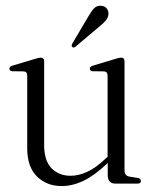

<svg xmlns="http://www.w3.org/2000/svg" viewBox="-20 -634 519 663"><path d="M74 -122V-372.5Q74 -386.5 62 -387.5L21.5 -388Q12.5 -389.5 12.5 -397Q12.5 -404 23.5 -407.5L100.5 -430.5Q114 -435 120.5 -435Q132.5 -435 132.5 -421.5V-132.5Q132.5 -79 158 -53Q183.5 -27 224 -27Q251 -27 280.8 -40.5Q310.5 -54 343 -85L351.5 -92.5V-372.5Q351.5 -386.5 339.5 -387.5L299.5 -388Q290 -389.5 290 -397Q290 -404 301.5 -407.5L378 -430.5Q391.5 -435 398 -435Q410 -435 410 -421.5V-45.5Q410 -27 427.5 -24L456.5 -19.5Q466.5 -17 466.5 -9Q466.5 0 455 0H378.5Q352 0 352 -29.5V-71Q306.5 -28 268.5 -9.8Q230.5 8.5 193 8.5Q141.5 8.5 107.8 -24.5Q74 -57.5 74 -122ZM282.5 -573Q294 -593.5 304.5 -604.8Q315 -616 330 -614Q342.5 -613 349 -604.2Q355.5 -595.5 354.5 -585Q353.5 -572 344.2 -561.8Q335 -551.5 321.5 -541L240.5 -472.5Q233.5 -467.5 229.5 -472Q225 -476 230 -484Z"/></svg>

Font: Fraunces 144pt Soft Light
Style: Regular
Weight: 300
Version: Version 1.000;[0bf87f6ff]